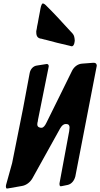

<svg xmlns="http://www.w3.org/2000/svg" viewBox="-20 -1092 578 1107"><path d="M411 -858C410 -874 408 -888 399 -898L350 -951C326 -977 302 -1004 277 -1029L251 -1055C241 -1066 233 -1072 227 -1072C222 -1072 217 -1062 213 -1041C212 -1036 211 -1030 210 -1024C207 -1010 205 -996 202 -982C200 -968 197 -954 194 -940C193 -931 191 -921 189 -912C189 -894 190 -876 211 -870H210C212 -870 215 -869 218 -869L233 -865C234 -865 234 -865 235 -864H238C286 -851 332 -839 378 -829L386 -827H385C389 -826 392 -825 394 -825C400 -825 408 -832 410 -850ZM536 -703C537 -707 538 -711 538 -713C538 -723 532 -730 522 -730H517L452 -725C429 -723 408 -708 396 -685C346 -584 297 -483 247 -383C239 -366 230 -357 221 -355H220C219 -355 219 -355 218 -355C219 -355 220 -355 221 -355L222 -356H221C221 -356 220 -356 220 -356L218 -355C218 -355 218 -355 217 -355H218C208 -356 195 -359 195 -375C195 -380 196 -387 199 -397L198 -396L259 -699C260 -703 261 -707 261 -710C261 -718 257 -723 250 -723C249 -723 246 -723 243 -722L192 -714C171 -711 155 -693 151 -670C138 -602 126 -534 113 -467L50 -152L15 -26C14 -22 14 -18 14 -15C14 -10 16 -5 20 -5C22 -5 25 -6 28 -6L108 -20C131 -24 154 -41 167 -64C220 -160 274 -256 327 -352C337 -369 347 -377 359 -377C370 -377 381 -375 381 -356C381 -351 380 -344 379 -336L324 -40C323 -37 323 -34 323 -31C323 -22 326 -18 330 -18C331 -18 334 -18 337 -19L371 -26C392 -31 408 -50 414 -74V-73Z"/></svg>

Font: Bangerz
Style: Regular
Weight: 400
Designer: vernon adams
Foundry: Vernon Adams
Version: Version 2.10;December 28, 2023;FontCreator 13.0.0.2683 64-bi